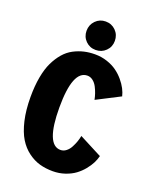

<svg xmlns="http://www.w3.org/2000/svg" viewBox="-165 -1000 900 1107"><g transform="rotate(20 285.0 -447.0)"><path d="M202.5 -817Q202.5 -854 227.5 -879.5Q252.5 -905 289 -905Q325.5 -905 350.8 -879.8Q376 -854.5 376 -817Q376 -780.5 350.8 -755.5Q325.5 -730.5 289 -730.5Q252.5 -730.5 227.5 -755.5Q202.5 -780.5 202.5 -817ZM295.5 11Q252 11 214.8 0.5Q177.5 -10 142.8 -35.8Q108 -61.5 83.5 -101.5Q59 -141.5 44.2 -204.5Q29.5 -267.5 29.5 -348Q29.5 -415.5 39.5 -470.5Q49.5 -525.5 68.2 -564Q87 -602.5 111.2 -630.5Q135.5 -658.5 166.2 -674.8Q197 -691 228.8 -698.5Q260.5 -706 296.5 -706Q335.5 -706 370.8 -694.2Q406 -682.5 431.2 -664.2Q456.5 -646 476.5 -622.2Q496.5 -598.5 508.2 -575.8Q520 -553 525 -531.5L382 -458Q378.5 -476 372.5 -494Q366.5 -512 356.5 -531.5Q346.5 -551 330.8 -563.2Q315 -575.5 296.5 -575.5Q206.5 -575.5 206.5 -348Q206.5 -119.5 295.5 -119.5Q314.5 -119.5 330.2 -131.8Q346 -144 356.2 -163.8Q366.5 -183.5 372.5 -201Q378.5 -218.5 382 -236.5L522 -164Q517 -143 505.8 -120.5Q494.5 -98 475 -74Q455.5 -50 430.5 -31.5Q405.5 -13 370.2 -1Q335 11 295.5 11Z"/></g></svg>

Font: League Mono Narrow ExtraBold
Style: Regular
Weight: 800
Width: 3
Designer: Tyler Finck
Foundry: The League of Moveable Type / Tyler Finck
Version: Version 2.210